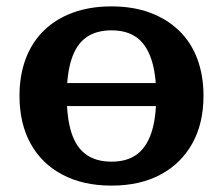

<svg xmlns="http://www.w3.org/2000/svg" viewBox="-20 -569 698 601"><path d="M617 -269Q617 -183 582 -120Q547 -57 482.5 -22.5Q418 12 329 12Q240 12 175 -22.5Q110 -57 75.5 -120Q41 -183 41 -269Q41 -333 60.5 -385Q80 -437 117.5 -473.5Q155 -510 208.5 -529.5Q262 -549 329 -549Q396 -549 449 -529.5Q502 -510 540 -473.5Q578 -437 597.5 -385Q617 -333 617 -269ZM189 -269Q189 -198 204 -152.5Q219 -107 250 -85Q281 -63 329 -63Q377 -63 407.5 -85Q438 -107 453.5 -152.5Q469 -198 469 -269Q469 -338 453.5 -384Q438 -430 407.5 -452Q377 -474 329 -474Q281 -474 250 -452Q219 -430 204 -384Q189 -338 189 -269ZM130 -237V-309H533V-237Z"/></svg>

Font: Roboto Serif SemiBold
Style: Regular
Weight: 600
Designer: Greg Gazdowicz
Foundry: Commercial Type
Version: Version 1.008